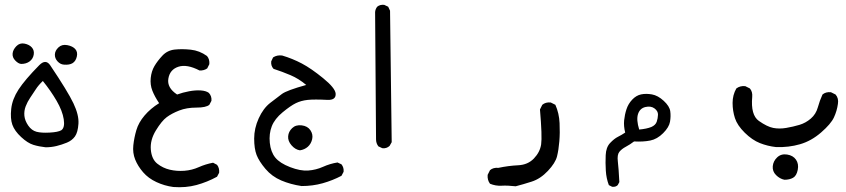

<svg xmlns="http://www.w3.org/2000/svg" viewBox="-20 -451 3540 803"><path d="M170.9 165Q143.6 162.1 119.6 154.8Q95.7 147.5 68.4 122.1Q41 96.7 31.7 70.8Q22.5 44.9 26.9 4.4Q31.2 -36.1 57.6 -76.7Q84 -117.2 144.5 -178.7Q170.9 -205.1 189.5 -178.7Q263.7 -68.4 287.1 -19Q310.5 30.3 308.1 66.4Q305.7 102.5 293.5 119.6Q281.2 136.7 259.8 145.5Q238.3 154.3 216.3 159.7Q194.3 165 170.9 165ZM236.3 93.8Q252 83 246.6 47.9Q241.2 12.7 216.8 -29.3Q192.4 -71.3 159.2 -112.3Q140.6 -94.7 129.4 -77.1Q118.2 -59.6 106.4 -42.5Q94.7 -25.4 87.4 -6.3Q80.1 12.7 82 33.2Q84 53.7 98.1 74.2Q112.3 94.7 132.8 100.1Q153.3 105.5 188 103.5Q222.7 101.6 236.3 93.8ZM247.1 -180.7Q232.4 -181.6 220.7 -194.3Q209 -207 209.5 -223.1Q210 -239.3 224.6 -252.9Q239.3 -266.6 261.7 -262.2Q284.2 -257.8 294.9 -245.6Q305.7 -233.4 301.3 -214.4Q296.9 -195.3 283.7 -187Q270.5 -178.7 247.1 -180.7ZM68.4 -183.6Q56.6 -184.6 43.9 -197.8Q31.2 -210.9 32.7 -227.1Q34.2 -243.2 48.3 -257.8Q62.5 -272.5 82.5 -268.6Q102.5 -264.6 113.3 -252.4Q124 -240.2 121.1 -222.7Q118.2 -205.1 104 -194.3Q89.8 -183.6 68.4 -183.6Z M705.1 331.1Q668 326.2 634.3 310.5Q600.6 294.9 578.6 269.5Q556.6 244.1 545.4 216.3Q534.2 188.5 537.6 156.7Q541 125 550.3 93.3Q559.6 61.5 584.5 32.2Q609.4 2.9 645.5 -19.5Q627 -46.9 617.2 -71.8Q607.4 -96.7 610.4 -125Q613.3 -153.3 626 -174.8Q638.7 -196.3 659.2 -218.3Q679.7 -240.2 710.4 -243.7Q741.2 -247.1 777.8 -243.2Q814.5 -239.3 845.7 -216.8Q857.4 -203.1 855.5 -182.6L846.7 -165Q833 -155.3 814.5 -156.2Q761.7 -183.6 726.1 -171.9Q690.4 -160.2 684.1 -122.1Q677.7 -84 720.7 -55.7Q745.1 -64.5 771 -69.3Q796.9 -74.2 819.3 -72.8Q841.8 -71.3 853.5 -62.5Q866.2 -48.8 864.3 -29.3L855.5 -12.7Q841.8 -1 801.3 -1Q760.7 -1 729.5 11.2Q698.2 23.4 677.2 39.1Q656.2 54.7 631.8 94.7Q607.4 134.8 610.8 174.8Q614.3 214.8 637.7 233.4Q661.1 252 690.4 258.8Q719.7 265.6 751.5 263.2Q783.2 260.7 811.5 248Q839.8 235.4 871.1 229.5L887.7 238.3Q898.4 252 896.5 271.5L887.7 288.1Q846.7 310.5 801.8 322.8Q756.8 335 705.1 331.1Z M1241.2 327.1Q1195.3 320.3 1156.2 303.7Q1117.2 287.1 1090.3 255.4Q1063.5 223.6 1053.2 197.3Q1043 170.9 1043 128.4Q1043 85.9 1062 43.9Q1081.1 2 1109.9 -20.5Q1138.7 -43 1159.2 -58.1Q1179.7 -73.2 1260.7 -95.7Q1229.5 -122.1 1194.8 -136.7Q1160.2 -151.4 1124 -163.1Q1112.3 -175.8 1114.3 -194.3L1122.1 -210.9Q1138.7 -221.7 1160.2 -218.8Q1203.1 -206.1 1242.2 -185.5Q1281.2 -165 1331.5 -124Q1381.8 -83 1383.8 -59.6Q1385.7 -32.2 1350.6 -33.2Q1294.9 -36.1 1267.1 -33.2Q1239.3 -30.3 1217.3 -19.5Q1195.3 -8.8 1162.1 18.6Q1128.9 45.9 1116.7 77.1Q1104.5 108.4 1108.4 146.5Q1112.3 184.6 1131.3 208Q1150.4 231.4 1193.4 248Q1236.3 264.6 1269 262.2Q1301.8 259.8 1331.1 246.6Q1360.4 233.4 1391.6 228.5L1408.2 236.3Q1418.9 250 1417 267.6L1408.2 284.2Q1371.1 303.7 1329.6 315.4Q1288.1 327.1 1241.2 327.1ZM1234.4 177.7Q1214.8 174.8 1199.2 156.7Q1183.6 138.7 1185.1 119.1Q1186.5 99.6 1201.7 85Q1216.8 70.3 1241.7 73.2Q1266.6 76.2 1278.3 93.8Q1290 111.3 1285.6 130.9Q1281.2 150.4 1267.6 162.6Q1253.9 174.8 1234.4 177.7Z M1579.1 168.9 1562.5 161.1Q1552.7 148.4 1552.7 131.8L1548.8 -400.4Q1549.8 -413.1 1557.6 -422.9Q1569.3 -432.6 1586.9 -430.7L1603.5 -422.9L1611.3 -406.2L1618.2 143.6L1609.4 159.2Q1596.7 170.9 1579.1 168.9Z M2136.7 328.1Q2102.5 324.2 2077.6 325.7Q2052.7 327.1 2029.3 317.4Q2017.6 301.8 2019.5 280.3L2029.3 260.7Q2043 249 2064.5 251Q2106.4 242.2 2147 240.2Q2187.5 238.3 2212.9 211.9Q2238.3 185.5 2243.2 152.8Q2248 120.1 2238.3 6.8L2248 -12.7Q2261.7 -24.4 2283.2 -22.5L2302.7 -12.7Q2318.4 22.5 2320.3 63.5Q2322.3 104.5 2319.3 140.1Q2316.4 175.8 2309.6 203.1Q2302.7 230.5 2271.5 263.7Q2240.2 296.9 2203.6 308.6Q2167 320.3 2136.7 328.1Z M2540 330.1 2526.4 323.2Q2515.6 294.9 2513.7 262.7Q2511.7 230.5 2513.2 197.8Q2514.6 165 2531.7 147Q2548.8 128.9 2564.5 121.1Q2580.1 113.3 2594.7 103.5Q2587.9 76.2 2590.3 52.2Q2592.8 28.3 2600.1 5.9Q2607.4 -16.6 2624 -34.2Q2640.6 -51.8 2661.1 -56.2Q2681.6 -60.5 2706.5 -56.2Q2731.4 -51.8 2755.9 -29.3Q2780.3 -6.8 2783.2 14.2Q2786.1 35.2 2782.2 58.1Q2778.3 81.1 2753.4 106Q2728.5 130.9 2699.7 136.7Q2670.9 142.6 2631.8 140.6Q2615.2 153.3 2597.7 162.6Q2580.1 171.9 2570.3 184.1Q2560.5 196.3 2564 224.6Q2567.4 252.9 2570.3 310.5L2563.5 323.2Q2554.7 332 2540 330.1ZM2704.1 80.1Q2721.7 72.3 2726.6 58.1Q2731.4 43.9 2731.9 28.8Q2732.4 13.7 2717.3 2.4Q2702.1 -8.8 2679.2 -3.4Q2656.2 2 2648.4 25.9Q2640.6 49.8 2653.3 90.8Q2684.6 87.9 2704.1 80.1Z M3260.7 300.8Q3241.2 296.9 3225.6 281.2Q3210 265.6 3211.9 244.1Q3213.9 222.7 3230.5 207Q3247.1 191.4 3272 195.3Q3296.9 199.2 3309.1 216.8Q3321.3 234.4 3316.4 259.3Q3311.5 284.2 3296.9 292.5Q3282.2 300.8 3260.7 300.8ZM3225.6 164.1Q3190.4 160.2 3158.2 147.5Q3126 134.8 3094.7 104Q3063.5 73.2 3053.7 43Q3043.9 12.7 3043.9 -20.5Q3043.9 -53.7 3059.6 -81.1Q3075.2 -92.8 3096.7 -90.8L3116.2 -81.1Q3127.9 -67.4 3126 -45.9Q3119.1 30.3 3153.8 54.7Q3188.5 79.1 3213.9 84Q3239.3 88.9 3268.1 84Q3296.9 79.1 3323.2 71.3Q3349.6 63.5 3371.1 44.9Q3392.6 26.4 3400.4 -2Q3408.2 -30.3 3419.9 -55.7Q3433.6 -67.4 3455.1 -65.4L3474.6 -55.7Q3488.3 -40 3484.4 -16.6Q3480.5 12.7 3467.8 40Q3455.1 67.4 3414.1 103Q3373 138.7 3325.7 152.3Q3278.3 166 3225.6 164.1Z"/></svg>

Font: JasonHandwriting2
Style: Regular
Weight: 400
Version: Version 1.05.10